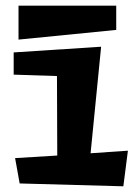

<svg xmlns="http://www.w3.org/2000/svg" viewBox="-20 -640 474 674"><path d="M298 -102 335 -476 28 -456V-378L180 -373L181 -94L33 -85L49 4L413 14L429 -111ZM388 -620H45V-501L388 -535Z"/></svg>

Font: Peralta
Style: Regular
Weight: 400
Designer: Astigmatic (AOETI)
Foundry: Astigmatic (AOETI)
Version: Version 1.000